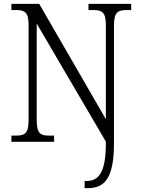

<svg xmlns="http://www.w3.org/2000/svg" viewBox="-20 -734 729 994"><path d="M418 240H435C523 240 570 186 570 9V-603C570 -672 591 -682 637 -682H659V-714H438V-682H462C507 -682 528 -672 528 -605V-117L183 -714H39V-682H63C107 -682 128 -672 128 -605V-111C128 -42 107 -32 62 -32H39V0H260V-32H233C191 -32 170 -42 170 -111V-612L528 -1V9C528 158 491 203 428 203H418Z"/></svg>

Font: Noto Serif Khmer SemiCondensed Light
Style: Regular
Weight: 300
Width: 4
Designer: Danh Hong and the Monotype Design Team
Foundry: Monotype Imaging Inc.
Version: Version 2.004